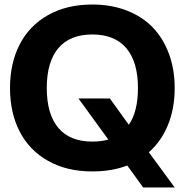

<svg xmlns="http://www.w3.org/2000/svg" viewBox="-20 -742 810 842"><path d="M746.1 80.1H607.9L538.1 -16.1Q470.2 9.8 384.8 9.8Q272.9 9.8 190.7 -36.6Q108.4 -83 66.2 -165.3Q23.9 -247.6 23.9 -356Q23.9 -464.4 66.2 -546.9Q108.4 -629.4 190.7 -675.8Q272.9 -722.2 384.8 -722.2Q468.8 -722.2 537.1 -695.3Q605.5 -668.5 651.1 -620.4Q696.8 -572.3 721.4 -504.6Q746.1 -437 746.1 -356Q746.1 -267.1 717 -195.1Q688 -123 632.8 -74.2ZM384.8 -121.1Q423.8 -121.1 455.1 -129.9L324.2 -310.1H461.9L544.9 -194.8Q585 -252.9 585 -356Q585 -470.2 534.2 -530.5Q483.4 -590.8 384.8 -590.8Q286.1 -590.8 235.6 -530.5Q185.1 -470.2 185.1 -356Q185.1 -241.7 235.6 -181.4Q286.1 -121.1 384.8 -121.1Z"/></svg>

Font: Creato Display ExtraBold
Style: Regular
Weight: 800
Version: Version 1.000